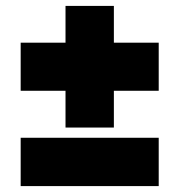

<svg xmlns="http://www.w3.org/2000/svg" viewBox="-20 -630 607 650"><path d="M50 -485.5H201.8V-610H365.5V-485.5H517.3V-322.7H365.5V-198.2H201.8V-322.7H50ZM50 0V-163.6H517.3V0Z"/></svg>

Font: Spartan MB Black
Style: Regular
Weight: 900
Designer: Matt Bailey, Mirko Velimirovic
Foundry: Matt Bailey
Version: Version 1.005